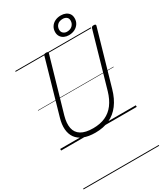

<svg xmlns="http://www.w3.org/2000/svg" viewBox="-400 -1436 1812 2087"><g transform="rotate(-30 506.0 -393.0)"><path d="M422 19Q335 19 276.5 -5Q218 -29 186.5 -73Q155 -117 150 -179Q145 -241 167 -316L358 -984Q361 -994 367.5 -998.5Q374 -1003 390 -1003Q404 -1003 410.5 -998.5Q417 -994 414 -983L220 -311Q196 -225 208.5 -163Q221 -101 274.5 -68Q328 -35 425 -35Q512 -35 578 -64.5Q644 -94 689.5 -154.5Q735 -215 761 -304L956 -984Q959 -994 965.5 -998.5Q972 -1003 988 -1003Q1017 -1003 1011 -983L815 -301Q785 -195 731 -123.5Q677 -52 600 -16.5Q523 19 422 19ZM701 -1043Q670 -1043 644 -1055Q618 -1067 602.5 -1090.5Q587 -1114 587 -1146Q587 -1183 605 -1212Q623 -1241 655.5 -1257.5Q688 -1274 731 -1274Q763 -1274 789.5 -1262.5Q816 -1251 831.5 -1228.5Q847 -1206 847 -1172Q847 -1135 828.5 -1106Q810 -1077 777.5 -1060Q745 -1043 701 -1043ZM702 -1086Q746 -1086 771 -1111Q796 -1136 796 -1172Q796 -1202 776.5 -1216.5Q757 -1231 730 -1231Q686 -1231 662 -1207Q638 -1183 638 -1147Q638 -1118 657.5 -1102Q677 -1086 702 -1086ZM0 478H949V488H0ZM0 -20H949V0H0ZM0 -505H949V-500H0ZM0 -998H949V-988H0Z"/></g></svg>

Font: Playwrite AU SA Guides
Style: Regular
Weight: 400
Designer: Veronika Burian, José Scaglione
Foundry: TypeTogether
Version: Version 1.003